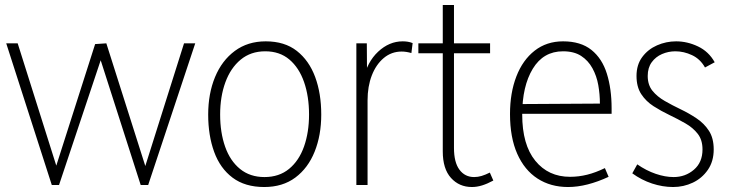

<svg xmlns="http://www.w3.org/2000/svg" viewBox="-20 -743 2940 771"><path d="M188 0 5 -569H51L212 -59H200L362 -566L407 -569L569 -59H558L719 -569H764L575 0H545L376 -527H393L217 0Z M1221 -283Q1221 -356 1201 -413.5Q1181 -471 1142 -504Q1103 -537 1045 -537Q987 -537 946.5 -503.5Q906 -470 885 -412.5Q864 -355 864 -283Q864 -211 884 -154Q904 -97 944 -64.5Q984 -32 1042 -32Q1101 -32 1141 -65Q1181 -98 1201 -155Q1221 -212 1221 -283ZM1270 -283Q1270 -200 1243.5 -134Q1217 -68 1166 -30Q1115 8 1041 8Q964 8 914 -29.5Q864 -67 840 -133Q816 -199 816 -283Q816 -367 843.5 -433.5Q871 -500 923 -538.5Q975 -577 1047 -577Q1123 -577 1172 -538.5Q1221 -500 1245.5 -434Q1270 -368 1270 -283Z M1411 0V-569H1453L1454 -423H1439Q1454 -494 1498.5 -535.5Q1543 -577 1597 -577Q1607 -577 1617 -575.5Q1627 -574 1637 -570L1632 -530Q1611 -536 1593 -536Q1552 -536 1521 -510Q1490 -484 1473 -440Q1456 -396 1456 -340V0Z M1875 8Q1824 8 1791 -28.5Q1758 -65 1758 -135V-723H1803V-149Q1803 -91 1825 -61.5Q1847 -32 1884 -32Q1899 -32 1914 -36.5Q1929 -41 1947 -50L1961 -18Q1937 -5 1916 1.5Q1895 8 1875 8ZM1660 -529V-569H1948V-529Z M2261 8Q2191 8 2138.5 -26Q2086 -60 2057 -125.5Q2028 -191 2028 -285Q2028 -370 2053.5 -436Q2079 -502 2127 -539.5Q2175 -577 2241 -577Q2312 -577 2355 -542.5Q2398 -508 2417 -447Q2436 -386 2436 -308V-286H2054V-325L2389 -327Q2389 -364 2382.5 -401Q2376 -438 2359 -469Q2342 -500 2313.5 -518.5Q2285 -537 2241 -537Q2162 -537 2119.5 -467Q2077 -397 2077 -283Q2077 -162 2129.5 -97.5Q2182 -33 2269 -33Q2304 -33 2338 -41.5Q2372 -50 2409 -68L2424 -33Q2381 -13 2340 -2.5Q2299 8 2261 8Z M2683 8Q2641 8 2598.5 -6Q2556 -20 2519 -47L2539 -83Q2575 -58 2613 -45Q2651 -32 2685 -32Q2732 -32 2766.5 -61.5Q2801 -91 2801 -143Q2801 -181 2782 -205.5Q2763 -230 2732.5 -247.5Q2702 -265 2668.5 -281Q2635 -297 2604.5 -316.5Q2574 -336 2555 -365Q2536 -394 2536 -438Q2536 -483 2559 -514Q2582 -545 2618.5 -561Q2655 -577 2695 -577Q2740 -577 2783 -556.5Q2826 -536 2850 -493L2811 -472Q2792 -506 2759 -521.5Q2726 -537 2692 -537Q2664 -537 2638.5 -526Q2613 -515 2597 -493Q2581 -471 2581 -438Q2581 -402 2600 -378.5Q2619 -355 2649.5 -337.5Q2680 -320 2713.5 -304Q2747 -288 2777.5 -267.5Q2808 -247 2827 -217.5Q2846 -188 2846 -143Q2846 -95 2822.5 -61Q2799 -27 2762 -9.5Q2725 8 2683 8Z"/></svg>

Font: Yaldevi ExtraLight ExtraLight
Style: Regular
Weight: 250
Version: Version 1.100